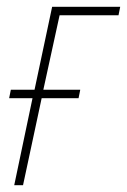

<svg xmlns="http://www.w3.org/2000/svg" viewBox="-20 -547 375 567"><path d="M48 0 103 -257H212L217 -282H108L156 -502H330L335 -527H134L82 -282H12L7 -257H76L22 0Z"/></svg>

Font: Noto Sans Display SemiCondensed Thin
Style: Italic
Weight: 250
Width: 4
Designer: Monotype Design team
Foundry: Monotype Imaging Inc.
Version: 1.000